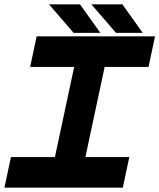

<svg xmlns="http://www.w3.org/2000/svg" viewBox="-30 -868 736 888"><path d="M-9.5 0 20.5 -141.5H224L313 -558.5H109.5L139.5 -700H687L657 -558.5H454L365 -141.5H568L538 0ZM630 -716H506.5L392.5 -848H536ZM434 -716H310.5L196.5 -848H340Z"/></svg>

Font: Tourney Expanded Black
Style: Italic
Weight: 900
Width: 7
Italic angle: -12°
Designer: Tyler Finck
Foundry: Etcetera Type Co
Version: Version 1.010; ttfautohint (v1.8.3)